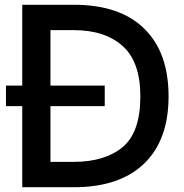

<svg xmlns="http://www.w3.org/2000/svg" viewBox="-20 -783 770 803"><path d="M290 -763Q481 -763 583 -663.5Q685 -564 685 -380Q685 -197 582.5 -98.5Q480 0 289 0H73V-339H5V-425H73V-763ZM288 -106Q418 -106 492.5 -167.5Q567 -229 567 -380Q567 -524 493 -590.5Q419 -657 288 -657H191V-425H418V-339H191V-106Z"/></svg>

Font: Open Sauce Sans Medium
Style: Regular
Weight: 500
Designer: Alfredo Marco Pradil
Foundry: Creative Sauce Fz LLC
Version: Version 1.477